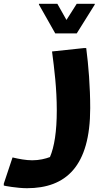

<svg xmlns="http://www.w3.org/2000/svg" viewBox="-64 -731 566 1011"><path d="M340 -711 286 -626 238 -711H141V-707L227 -555H340L435 -707V-711ZM379 -478 210 -460C222 -368 235 -265 235 -150C235 -39 222 43 199 96C175 105 143 113 106 113C72 113 36 106 2 98L-44 236V246C-44 247 26 260 78 260C283 260 411 145 411 -162C411 -274 402 -386 390 -478Z"/></svg>

Font: Kufam Arabic Latin Roman Bold
Style: Regular
Weight: 700
Designer: Wael Morcos & Artur Schmal
Version: Version 1.200;PS 001.200;hotconv 1.0.88;makeotf.lib2.5.64775